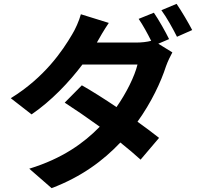

<svg xmlns="http://www.w3.org/2000/svg" viewBox="-20 -887 1040 997"><path d="M897 -867 818 -834C846 -796 878 -738 899 -696L978 -731C960 -766 923 -829 897 -867ZM545 -768 400 -813C391 -779 370 -733 355 -709C304 -622 211 -485 36 -377L144 -293C245 -362 338 -459 408 -552H694C679 -490 636 -404 585 -331C521 -374 458 -414 405 -444L316 -354C367 -321 433 -276 498 -229C416 -145 305 -64 132 -11L248 90C404 31 517 -54 605 -147C646 -114 683 -83 710 -58L806 -171C776 -195 737 -224 694 -255C766 -355 816 -462 842 -543C851 -568 864 -595 875 -615L802 -660L858 -684C840 -721 804 -785 779 -821L700 -789C722 -757 746 -713 765 -675C743 -669 714 -666 687 -666H483C495 -688 521 -733 545 -768Z"/></svg>

Font: Source Han Sans KR
Style: Bold
Weight: 700
Designer: Ryoko NISHIZUKA 西塚涼子 (kana, bopomofo & ideographs); Paul D. Hunt (Latin, Greek & Cyrillic); Sandoll Communications 산돌커뮤니
Foundry: Adobe
Version: Version 2.004;hotconv 1.0.118;makeotfexe 2.5.65603